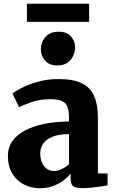

<svg xmlns="http://www.w3.org/2000/svg" viewBox="-20 -989 613 1020"><path d="M191 11Q145.5 11 107 -9Q68.5 -29 45.2 -67.2Q22 -105.5 22 -160Q22 -205.5 46.2 -239.8Q70.5 -274 114.2 -296.8Q158 -319.5 217.2 -331.2Q276.5 -343 346.5 -343.5V-363Q346.5 -397.5 339.2 -419.2Q332 -441 310.8 -451.5Q289.5 -462 248 -462Q190.5 -462 147.8 -446.5Q105 -431 81 -420L46 -492.5Q59 -503 93.8 -521.2Q128.5 -539.5 179.2 -554.2Q230 -569 290.5 -569Q370.5 -569 416 -546Q461.5 -523 480.8 -477.5Q500 -432 500 -363.5V-67.5H551.5V-4.5Q540 -2 516.5 1.5Q493 5 466.2 7.8Q439.5 10.5 418 10.5Q379.5 10.5 367.2 -0.8Q355 -12 355 -43.5V-66.5Q342.5 -50.5 319.5 -32.2Q296.5 -14 264.2 -1.5Q232 11 191 11ZM268.5 -80.5Q287 -80.5 309 -91.2Q331 -102 346.5 -117V-276.5Q291.5 -276.5 257.8 -262.2Q224 -248 209 -225.2Q194 -202.5 194 -176Q194 -146 203.2 -124.8Q212.5 -103.5 229.2 -92Q246 -80.5 268.5 -80.5ZM283 -641.5Q241 -641.5 219 -667.8Q197 -694 197 -725Q197 -764.5 221 -792.5Q245 -820.5 292 -820.5H293Q335 -820.5 357 -795.5Q379 -770.5 379 -739.5Q379 -700 355 -670.8Q331 -641.5 284 -641.5ZM453.5 -969V-873H123V-969Z"/></svg>

Font: Merriweather Light 18pt Black
Style: Regular
Weight: 900
Version: Version 2.100